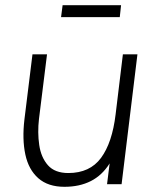

<svg xmlns="http://www.w3.org/2000/svg" viewBox="-20 -709 594 739"><path d="M221 -689H446L441 -643H215ZM130 -251Q124 -199 131 -151Q138 -103 164.5 -73Q191 -43 243 -43Q326 -43 369 -101.5Q412 -160 425 -269L453 -500H509L448 0H392L402 -80Q373 -34 329.5 -12Q286 10 228 10Q165 10 127.5 -23Q90 -56 77.5 -114.5Q65 -173 74 -249L105 -500H161Z"/></svg>

Font: Haskoy Light
Style: Italic
Weight: 300
Designer: Ertekin Erdin
Foundry: Ertekin Erdin
Version: Version 2.000; ttfautohint (v1.8.4.7-5d5b)